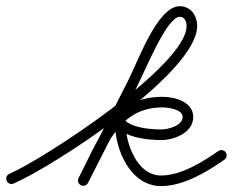

<svg xmlns="http://www.w3.org/2000/svg" viewBox="-31 -590 768 634"><path d="M-9.1 7C-5.2 15.8 5.1 19.9 14 16.1C147.7 -41.8 620.1 -349.4 620.1 -504C620.1 -538.1 599.2 -569.5 562.5 -569.5C488.7 -569.5 425.2 -388.5 391.6 -323C391.6 -323 391.6 -323 391.6 -323C391.6 -322.9 391.6 -322.9 391.6 -322.9C337.2 -215.9 282.8 -108.9 228.4 -1.9C224 6.7 227.5 17.2 236.1 21.6C244.7 26 255.2 22.5 259.6 13.9C259.6 13.9 259.6 13.9 259.6 13.9C314 -93.1 368.4 -200.1 422.8 -307.1C422.8 -307.1 422.8 -307.1 422.8 -307C422.8 -307 422.8 -307 422.8 -307C448.5 -357.1 519.9 -534.5 562.5 -534.5C579.2 -534.5 585.1 -518.4 585.1 -504C585.1 -374 117.2 -66.8 0 -16.1C-8.8 -12.2 -12.9 -1.9 -9.1 7ZM236 21.5C244.6 26 255.1 22.6 259.5 14C317.3 -97.9 356.7 -235.3 505 -235.3C523.2 -235.3 572.1 -229.6 572.1 -203.6C572.1 -174.6 523.3 -162.5 501.3 -162.5C467.5 -162.5 403 -167.5 379.3 -195.3C374.4 -201.2 366.7 -202.1 360.2 -199.8C353.7 -197.4 348.5 -191.6 348.5 -184C348.5 -96.9 399 24.5 501 24.5C574.5 24.5 652.1 -22.1 710 -62.7C718 -68.2 719.9 -79.1 714.3 -87C708.8 -95 697.9 -96.9 690 -91.3C638.6 -55.4 566.6 -10.5 501 -10.5C420.6 -10.5 383.5 -117.6 383.5 -184C383.5 -191.6 373.3 -191.7 364.4 -188.4C355.4 -185.1 347.7 -178.5 352.7 -172.7C384.4 -135.4 455.5 -127.5 501.3 -127.5C544.6 -127.5 607.1 -152.1 607.1 -203.6C607.1 -254.4 545.7 -270.3 505 -270.3C338.2 -270.3 293.4 -127.8 228.5 -2C224 6.6 227.4 17.1 236 21.5Z"/></svg>

Font: FRB American Cursive Guidelines
Style: Italic
Weight: 400
Italic angle: -25°
Version: Version 2.0;Modular Font Editor K font №1